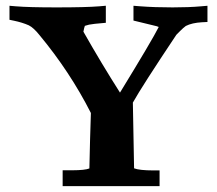

<svg xmlns="http://www.w3.org/2000/svg" viewBox="-20 -633 748 662"><path d="M267.6 -523.7C269.3 -532.9 270.9 -539.6 272.6 -543.9C275 -544.8 279.8 -546.2 287.2 -548C294.6 -549.7 313.8 -551.9 344.9 -554.4V-613.2L321.5 -611.2C290.7 -608.7 241.9 -607.5 175 -607.5C111.6 -607.5 64.6 -608.7 33.9 -611.3L12.7 -613.1V-564.8L28 -561.6C46.9 -557.7 64 -552.4 79.3 -545.7C90.5 -540.1 102.7 -528.9 116 -512.2C186.3 -427.5 245.4 -337.9 293.4 -243.4C291.3 -184.4 289.6 -120.7 288.2 -52.2C278.1 -48.1 258.5 -46 229.2 -45.9H196V8.8H530.2V-45.4H508.8C476.6 -45.5 454.4 -47.9 442.3 -52.7C439.7 -175.5 438.3 -251.1 438.1 -279.3C458.7 -316.2 508.7 -394.2 588.1 -513.1L601.2 -526.3C608.9 -534 615.4 -539.7 620.7 -543.5C634.8 -550.7 653.5 -555 676.7 -556.3L695.3 -557.2V-613.1L674 -611.3C645.5 -608.7 612.5 -607.5 575.1 -607.5C534.1 -607.5 496.9 -608.7 463.5 -611.3L440.2 -613.1V-577.1V-562.1L520 -542.7C522.2 -542 524.7 -541.1 527.3 -540C512.5 -510.4 468 -435 393.7 -313.7C351.1 -380.6 309.1 -450.6 267.6 -523.7Z"/></svg>

Font: Bentham
Style: Bold
Weight: 700
Version: Version 002.001